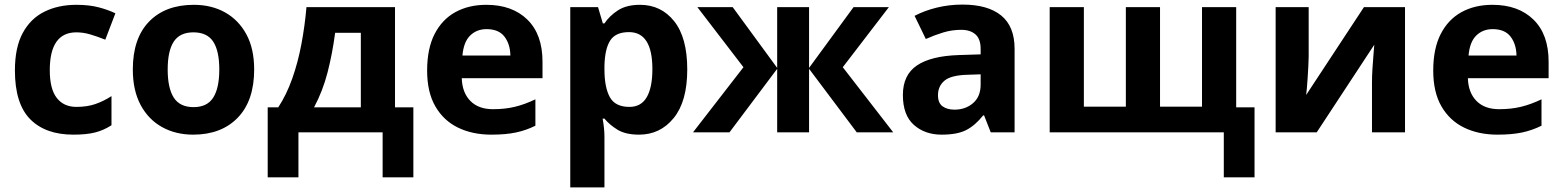

<svg xmlns="http://www.w3.org/2000/svg" viewBox="-20 -577 6814 837"><path d="M300 10Q178 10 111.5 -57.5Q45 -125 45 -270Q45 -370 79 -433Q113 -496 173.5 -526Q234 -556 313 -556Q369 -556 410.5 -545Q452 -534 483 -519L439 -404Q404 -418 373.5 -427Q343 -436 313 -436Q197 -436 197 -271Q197 -189 227.5 -150Q258 -111 313 -111Q360 -111 396 -123.5Q432 -136 466 -158V-31Q432 -9 394.5 0.5Q357 10 300 10Z M1088 -274Q1088 -138 1016.5 -64Q945 10 822 10Q746 10 686.5 -23Q627 -56 593 -119.5Q559 -183 559 -274Q559 -410 630 -483Q701 -556 825 -556Q902 -556 961 -523Q1020 -490 1054 -427.5Q1088 -365 1088 -274ZM711 -274Q711 -193 737.5 -151.5Q764 -110 824 -110Q883 -110 909.5 -151.5Q936 -193 936 -274Q936 -355 909.5 -395.5Q883 -436 823 -436Q764 -436 737.5 -395.5Q711 -355 711 -274Z M1702 -546V-109H1782V196H1648V0H1281V196H1147V-109H1193Q1229 -164 1254 -234.5Q1279 -305 1294 -385Q1309 -465 1316 -546ZM1553 -434H1441Q1429 -343 1408 -261.5Q1387 -180 1349 -109H1553Z M2100 -556Q2213 -556 2279 -491.5Q2345 -427 2345 -308V-236H1993Q1995 -173 2030.5 -137Q2066 -101 2129 -101Q2182 -101 2225 -111.5Q2268 -122 2314 -144V-29Q2274 -9 2229.5 0.5Q2185 10 2122 10Q2040 10 1977 -20.5Q1914 -51 1878 -113Q1842 -175 1842 -269Q1842 -365 1874.5 -428.5Q1907 -492 1965 -524Q2023 -556 2100 -556ZM2101 -450Q2058 -450 2029.5 -422Q2001 -394 1996 -335H2205Q2204 -385 2179 -417.5Q2154 -450 2101 -450Z M2770 -556Q2862 -556 2919 -484.5Q2976 -413 2976 -274Q2976 -135 2917 -62.5Q2858 10 2766 10Q2707 10 2672 -11.5Q2637 -33 2615 -60H2607Q2615 -18 2615 20V240H2466V-546H2587L2608 -475H2615Q2637 -508 2674 -532Q2711 -556 2770 -556ZM2722 -437Q2664 -437 2640.5 -401Q2617 -365 2615 -291V-275Q2615 -196 2638.5 -153.5Q2662 -111 2724 -111Q2775 -111 2799.5 -153.5Q2824 -196 2824 -276Q2824 -437 2722 -437Z M3855 -546 3654 -284 3874 0H3715L3507 -277V0H3368V-277L3160 0H3001L3221 -284L3020 -546H3174L3368 -281V-546H3507V-281L3701 -546Z M4176 -557Q4286 -557 4344.5 -509.5Q4403 -462 4403 -364V0H4299L4270 -74H4266Q4231 -30 4192 -10Q4153 10 4085 10Q4012 10 3964 -32.5Q3916 -75 3916 -163Q3916 -250 3977 -291.5Q4038 -333 4160 -337L4255 -340V-364Q4255 -407 4232.5 -427Q4210 -447 4170 -447Q4130 -447 4092 -435.5Q4054 -424 4016 -407L3967 -508Q4011 -531 4064.5 -544Q4118 -557 4176 -557ZM4255 -253 4197 -251Q4125 -249 4097 -225Q4069 -201 4069 -162Q4069 -128 4089 -113.5Q4109 -99 4141 -99Q4189 -99 4222 -127.5Q4255 -156 4255 -208Z M5369 -546V-109H5449V196H5315V0H4556V-546H4705V-112H4888V-546H5037V-112H5220V-546Z M5685 -546V-330Q5685 -313 5683.5 -288Q5682 -263 5680.5 -237Q5679 -211 5677 -191Q5675 -171 5674 -163L5926 -546H6105V0H5961V-218Q5961 -245 5963 -277.5Q5965 -310 5967.5 -338.5Q5970 -367 5971 -382L5720 0H5541V-546Z M6486 -556Q6599 -556 6665 -491.5Q6731 -427 6731 -308V-236H6379Q6381 -173 6416.5 -137Q6452 -101 6515 -101Q6568 -101 6611 -111.5Q6654 -122 6700 -144V-29Q6660 -9 6615.5 0.5Q6571 10 6508 10Q6426 10 6363 -20.5Q6300 -51 6264 -113Q6228 -175 6228 -269Q6228 -365 6260.5 -428.5Q6293 -492 6351 -524Q6409 -556 6486 -556ZM6487 -450Q6444 -450 6415.5 -422Q6387 -394 6382 -335H6591Q6590 -385 6565 -417.5Q6540 -450 6487 -450Z"/></svg>

Font: Noto Sans IKEA
Style: Bold
Weight: 600
Designer: Monotype Design Team
Foundry: Monotype Imaging Inc.
Version: Version 2.001